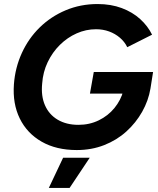

<svg xmlns="http://www.w3.org/2000/svg" viewBox="-20 -732 783 952"><path d="M361 12Q259 12 186.5 -29.5Q114 -71 78 -144.5Q42 -218 49 -314Q55 -396 88 -468.5Q121 -541 176.5 -595.5Q232 -650 305.5 -681Q379 -712 464 -712Q530 -712 583.5 -692Q637 -672 675 -637.5Q713 -603 734 -560L611 -498Q598 -525 574.5 -545Q551 -565 521 -576Q491 -587 456 -587Q406 -587 360 -566.5Q314 -546 277 -509.5Q240 -473 216.5 -424Q193 -375 189 -317Q183 -256 203 -210Q223 -164 266 -138.5Q309 -113 369 -113Q424 -113 470 -135.5Q516 -158 547.5 -196.5Q579 -235 592 -283L726 -293Q716 -233 685 -178Q654 -123 606.5 -80Q559 -37 496.5 -12.5Q434 12 361 12ZM426 -268 445 -375H739L726 -293L647 -268ZM222 200 293 50H425L325 200Z"/></svg>

Font: Figtree
Style: Bold Italic
Weight: 700
Italic angle: -9.5°
Foundry: Erik Kennedy
Version: Version 2.001;gftools[0.9.30]